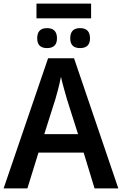

<svg xmlns="http://www.w3.org/2000/svg" viewBox="-20 -1038 673 1058"><path d="M410 -299H224L285 -491Q292 -514 300.5 -547Q309 -580 316 -615Q322 -586 332.5 -549.5Q343 -513 349 -491ZM501 0H632L388 -717H245L0 0H131L192 -197H441ZM482 -1018H181V-937H482ZM421 -883Q367 -883 367 -827Q367 -773 421 -773Q476 -773 476 -827Q476 -883 421 -883ZM239 -883Q185 -883 185 -827Q185 -773 239 -773Q294 -773 294 -827Q294 -883 239 -883Z"/></svg>

Font: Noto Sans Display Medium
Style: Regular
Weight: 500
Designer: Monotype Design Team
Foundry: Monotype Imaging Inc.
Version: Version 1.900